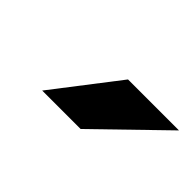

<svg xmlns="http://www.w3.org/2000/svg" viewBox="-28 -886 424 424"><g transform="rotate(45 184.0 -674.5)"><path d="M208.5 -750H367.7L211.9 -598.6H91.8Z"/></g></svg>

Font: TypoPRO Roboto
Style: Bold Italic
Weight: 700
Italic angle: -12°
Designer: Google
Version: Version 2.136; 2016